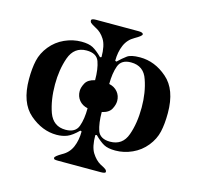

<svg xmlns="http://www.w3.org/2000/svg" viewBox="-95 -727 846 826"><g transform="rotate(15 328.5 -314.0)"><path d="M292 -477 298 -479Q298 -531 281.5 -557Q265 -583 242 -594Q220 -606 216.5 -610Q213 -614 213 -620Q213 -628 233 -628H423Q444 -628 444 -619Q444 -612 414 -595Q385 -579 372 -548.5Q359 -518 359 -479L365 -477Q375 -487 384 -494.5Q393 -502 401 -508Q417 -521 459 -521Q525 -521 580 -473Q636 -425 636 -320Q636 -272 628 -236.5Q620 -201 595 -170Q570 -139 533.5 -122.5Q497 -106 459 -106Q426 -106 407.5 -116Q389 -126 365 -150L359 -148Q359 -96 375.5 -70Q392 -44 413 -32Q435 -21 439.5 -16.5Q444 -12 444 -7Q444 0 423 0H233Q221 0 217 -1.5Q213 -3 213 -8Q213 -15 242 -32Q272 -48 285 -78.5Q298 -109 298 -148L292 -150Q265 -123 244 -114.5Q223 -106 197 -106Q133 -106 77 -154Q21 -202 21 -307Q21 -355 29 -390.5Q37 -426 62 -457Q87 -488 123.5 -504.5Q160 -521 198 -521Q231 -521 249.5 -511Q268 -501 292 -477ZM297 -376Q297 -426 285.5 -458Q274 -490 229 -490Q174 -490 154 -434Q135 -380 135 -314Q135 -245 154 -191Q174 -137 229 -137Q273 -137 285 -170Q297 -203 297 -251Q273 -256 259 -273Q245 -290 245 -314Q245 -330 255.5 -349.5Q266 -369 297 -376ZM360 -376Q384 -371 398 -354Q412 -337 412 -314Q412 -297 401.5 -277.5Q391 -258 360 -251Q360 -202 371 -169Q383 -137 427 -137Q483 -137 502 -191Q521 -244 521 -314Q521 -381 502 -435Q484 -490 427 -490Q384 -490 372 -457Q360 -424 360 -376Z"/></g></svg>

Font: Pochaevsk
Style: Regular
Weight: 400
Version: Version 1.210; ttfautohint (v1.8.4.7-5d5b)